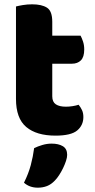

<svg xmlns="http://www.w3.org/2000/svg" viewBox="-20 -613 440 889"><path d="M222 -167Q222 -141 238.5 -130Q255 -119 285 -119Q300 -119 316 -121.5Q332 -124 344 -128Q353 -117 359.5 -103.5Q366 -90 366 -71Q366 -33 337.5 -9Q309 15 237 15Q149 15 101.5 -25Q54 -65 54 -155V-583Q65 -586 85.5 -589.5Q106 -593 129 -593Q173 -593 197.5 -577.5Q222 -562 222 -512V-448H353Q359 -437 364.5 -420.5Q370 -404 370 -384Q370 -349 354.5 -333.5Q339 -318 313 -318H222ZM234 223Q217 241 197.5 248.5Q178 256 155 256Q117 256 91 233Q112 191 122.5 151.5Q133 112 138 73Q154 65 175.5 58.5Q197 52 219 52Q251 52 271 64Q291 76 291 104Q291 116 285.5 132.5Q280 149 272 165.5Q264 182 254 197.5Q244 213 234 223Z"/></svg>

Font: Baloo Paaji
Style: Regular
Weight: 400
Designer: Shuchita Grover and Ek Type
Foundry: Ek Type
Version: Version 1.007;PS 1.000;hotconv 1.0.88;makeotf.lib2.5.647800